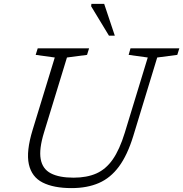

<svg xmlns="http://www.w3.org/2000/svg" viewBox="-20 -955 940 985"><path d="M206 -276Q179.5 -190 188.8 -139Q198 -88 240.8 -65.8Q283.5 -43.5 357.5 -43.5Q425.5 -43.5 474.5 -65.2Q523.5 -87 558.5 -137.2Q593.5 -187.5 620 -273.5L738 -660L640 -673.5L649.5 -707H900L889.5 -673.5L786.5 -660L663.5 -256.5Q633.5 -159 590.2 -100.5Q547 -42 487 -16Q427 10 347 10Q255.5 10 199 -18.5Q142.5 -47 128 -112.5Q113.5 -178 147.5 -289L261 -660L163 -673.5L173.5 -707H437L426.5 -673.5L323.5 -660ZM569 -772H539L447.5 -923L449 -935H514.5Z"/></svg>

Font: Newsreader Caption Light
Style: Italic
Weight: 300
Italic angle: -17°
Designer: Hugues Gentile
Foundry: Production Type
Version: Version 1.001